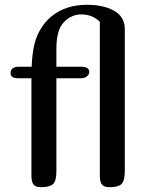

<svg xmlns="http://www.w3.org/2000/svg" viewBox="-20 -780 625 800"><path d="M500 -68Q500 -26 486 -13Q472 0 436 0Q413 0 404.5 -11.5Q396 -23 396 -47V-689Q365 -720 318 -720Q278 -720 246.5 -688Q215 -656 215 -578V-502H317Q352 -502 352 -480Q352 -470 342.5 -462Q333 -454 317 -454H215V-68Q215 -26 201 -13Q187 0 151 0Q128 0 119.5 -11.5Q111 -23 111 -47V-454H56Q24 -454 24 -475Q24 -500 55 -502H112Q115 -588 137 -635.5Q159 -683 196 -713Q254 -760 343 -760Q410 -760 454 -736Q498 -712 500 -662Z"/></svg>

Font: Marmelad
Style: Regular
Weight: 400
Designer: Manvel Shmavonyan
Foundry: Cyreal
Version: Version 1.001;PS 001.001;hotconv 1.0.88;makeotf.lib2.5.64775